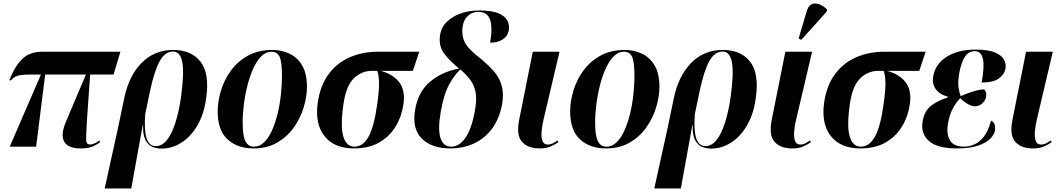

<svg xmlns="http://www.w3.org/2000/svg" viewBox="-20 -828 6007 1084"><path d="M35 0 211 -407H148Q117 -407 98.5 -404.5Q80 -402 67 -395Q54 -388 40 -373L33 -376Q58 -438 85.5 -473Q113 -508 145.5 -522Q178 -536 217 -536H660L621 -407H489L471 -151Q468 -93 466.5 -63Q465 -33 469.5 -22.5Q474 -12 490 -12Q499 -12 514 -18.5Q529 -25 541 -35L545 -25Q518 -6 495 2Q472 10 436 10Q364 10 342.5 -28Q321 -66 352 -140L465 -407H235L184 0Z M571 236 647 -109 681 -272Q707 -399 779 -472.5Q851 -546 958 -546Q1061 -546 1112.5 -479Q1164 -412 1144 -274Q1132 -184 1094.5 -120Q1057 -56 1004 -22.5Q951 11 892 11Q863 11 838.5 0Q814 -11 800 -40Q786 -69 788 -122H786L721 236ZM860 -3Q895 -3 922.5 -37.5Q950 -72 970 -134.5Q990 -197 1002 -280Q1021 -419 1009 -478Q997 -537 957 -537Q912 -537 882 -483.5Q852 -430 827 -314L800 -184Q793 -97 807 -50Q821 -3 860 -3Z M1411 10Q1320 10 1264.5 -41.5Q1209 -93 1209 -198Q1209 -254 1227 -315Q1245 -376 1283 -428.5Q1321 -481 1379.5 -513.5Q1438 -546 1518 -546Q1571 -546 1615.5 -524.5Q1660 -503 1686.5 -457.5Q1713 -412 1713 -338Q1713 -284 1695 -223.5Q1677 -163 1640 -110Q1603 -57 1546 -23.5Q1489 10 1411 10ZM1414 0Q1446 0 1471.5 -25Q1497 -50 1516 -92.5Q1535 -135 1547.5 -187Q1560 -239 1566 -294Q1572 -349 1572 -399Q1572 -477 1559 -506.5Q1546 -536 1512 -536Q1481 -536 1455.5 -510.5Q1430 -485 1410.5 -442.5Q1391 -400 1377.5 -347.5Q1364 -295 1357 -240Q1350 -185 1350 -136Q1350 -62 1365.5 -31Q1381 0 1414 0Z M1979 10Q1867 10 1812 -59.5Q1757 -129 1774 -249Q1788 -345 1835 -409Q1882 -473 1954.5 -504.5Q2027 -536 2114 -536H2347L2311 -428H2128Q2196 -411 2232.5 -365.5Q2269 -320 2258 -241Q2248 -171 2214 -114.5Q2180 -58 2121.5 -24Q2063 10 1979 10ZM1981 0Q2030 0 2061.5 -58Q2093 -116 2110 -242Q2121 -321 2120 -362.5Q2119 -404 2110 -428H2080Q2022 -428 1978 -386Q1934 -344 1919 -240Q1901 -113 1918.5 -56.5Q1936 0 1981 0Z M2522 10Q2417 10 2361 -46Q2305 -102 2324 -210Q2341 -310 2408 -366.5Q2475 -423 2572 -441Q2522 -482 2490.5 -521.5Q2459 -561 2463 -615Q2466 -666 2498 -700Q2530 -734 2579.5 -751.5Q2629 -769 2685 -769Q2756 -769 2794 -753Q2832 -737 2844.5 -711.5Q2857 -686 2853 -658Q2846 -623 2817.5 -605Q2789 -587 2747 -587Q2762 -672 2747 -716.5Q2732 -761 2680 -761Q2643 -761 2616.5 -733Q2590 -705 2590 -650Q2590 -609 2611.5 -576.5Q2633 -544 2691 -499Q2735 -463 2767 -427Q2799 -391 2812 -346Q2825 -301 2815 -240Q2800 -159 2759 -103Q2718 -47 2657 -18.5Q2596 10 2522 10ZM2527 0Q2572 0 2607 -49Q2642 -98 2661 -201Q2672 -261 2666 -301.5Q2660 -342 2638 -373Q2616 -404 2579 -436Q2547 -407 2516.5 -352Q2486 -297 2469 -200Q2451 -100 2466.5 -50Q2482 0 2527 0Z M3027 10Q2960 10 2927 -27.5Q2894 -65 2911 -151L2988 -536H3139L3049 -154Q3041 -121 3038 -88.5Q3035 -56 3042 -34Q3049 -12 3073 -12Q3089 -12 3102.5 -19.5Q3116 -27 3128 -35L3132 -25Q3112 -11 3087.5 -0.5Q3063 10 3027 10Z M3401 10Q3310 10 3254.5 -41.5Q3199 -93 3199 -198Q3199 -254 3217 -315Q3235 -376 3273 -428.5Q3311 -481 3369.5 -513.5Q3428 -546 3508 -546Q3561 -546 3605.5 -524.5Q3650 -503 3676.5 -457.5Q3703 -412 3703 -338Q3703 -284 3685 -223.5Q3667 -163 3630 -110Q3593 -57 3536 -23.5Q3479 10 3401 10ZM3404 0Q3436 0 3461.5 -25Q3487 -50 3506 -92.5Q3525 -135 3537.5 -187Q3550 -239 3556 -294Q3562 -349 3562 -399Q3562 -477 3549 -506.5Q3536 -536 3502 -536Q3471 -536 3445.5 -510.5Q3420 -485 3400.5 -442.5Q3381 -400 3367.5 -347.5Q3354 -295 3347 -240Q3340 -185 3340 -136Q3340 -62 3355.5 -31Q3371 0 3404 0Z M3674 236 3750 -109 3784 -272Q3810 -399 3882 -472.5Q3954 -546 4061 -546Q4164 -546 4215.5 -479Q4267 -412 4247 -274Q4235 -184 4197.5 -120Q4160 -56 4107 -22.5Q4054 11 3995 11Q3966 11 3941.5 0Q3917 -11 3903 -40Q3889 -69 3891 -122H3889L3824 236ZM3963 -3Q3998 -3 4025.5 -37.5Q4053 -72 4073 -134.5Q4093 -197 4105 -280Q4124 -419 4112 -478Q4100 -537 4060 -537Q4015 -537 3985 -483.5Q3955 -430 3930 -314L3903 -184Q3896 -97 3910 -50Q3924 -3 3963 -3Z M4453 10Q4386 10 4353 -27.5Q4320 -65 4337 -151L4414 -536H4565L4475 -154Q4467 -121 4464 -88.5Q4461 -56 4468 -34Q4475 -12 4499 -12Q4515 -12 4528.5 -19.5Q4542 -27 4554 -35L4558 -25Q4538 -11 4513.5 -0.5Q4489 10 4453 10ZM4504 -603 4489 -611 4535 -766Q4548 -809 4582.5 -808Q4617 -807 4650 -774L4647 -762Z M4838 10Q4726 10 4671 -59.5Q4616 -129 4633 -249Q4647 -345 4694 -409Q4741 -473 4813.5 -504.5Q4886 -536 4973 -536H5206L5170 -428H4987Q5055 -411 5091.5 -365.5Q5128 -320 5117 -241Q5107 -171 5073 -114.5Q5039 -58 4980.5 -24Q4922 10 4838 10ZM4840 0Q4889 0 4920.5 -58Q4952 -116 4969 -242Q4980 -321 4979 -362.5Q4978 -404 4969 -428H4939Q4881 -428 4837 -386Q4793 -344 4778 -240Q4760 -113 4777.5 -56.5Q4795 0 4840 0Z M5382 10Q5271 10 5224 -32.5Q5177 -75 5189 -143Q5199 -203 5238.5 -232.5Q5278 -262 5331 -277V-282Q5284 -295 5262.5 -325.5Q5241 -356 5249 -398Q5261 -467 5325 -507.5Q5389 -548 5488 -548Q5559 -548 5597 -532Q5635 -516 5648 -491.5Q5661 -467 5657 -442Q5651 -408 5619.5 -385Q5588 -362 5522 -362Q5539 -452 5529.5 -495.5Q5520 -539 5483 -539Q5448 -539 5427.5 -507Q5407 -475 5396 -417Q5387 -363 5392 -332Q5397 -301 5404 -285Q5439 -301 5475 -312Q5511 -323 5536 -323Q5542 -318 5546 -308Q5550 -298 5547 -281Q5543 -260 5525.5 -244Q5508 -228 5484 -228Q5465 -228 5442 -242Q5419 -256 5401 -273Q5383 -256 5362.5 -221Q5342 -186 5332 -131Q5322 -71 5343.5 -35.5Q5365 0 5423 0Q5452 0 5481.5 -13Q5511 -26 5535.5 -57.5Q5560 -89 5575 -147Q5591 -140 5595.5 -125Q5600 -110 5598 -95Q5595 -70 5572 -46Q5549 -22 5502.5 -6Q5456 10 5382 10Z M5812 10Q5745 10 5712 -27.5Q5679 -65 5696 -151L5773 -536H5924L5834 -154Q5826 -121 5823 -88.5Q5820 -56 5827 -34Q5834 -12 5858 -12Q5874 -12 5887.5 -19.5Q5901 -27 5913 -35L5917 -25Q5897 -11 5872.5 -0.5Q5848 10 5812 10Z"/></svg>

Font: Noto Serif Display SemiCondensed
Style: Bold Italic
Weight: 700
Width: 4
Italic angle: -12°
Designer: Monotype Design Team
Foundry: Monotype Imaging Inc.
Version: Version 2.009